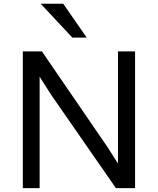

<svg xmlns="http://www.w3.org/2000/svg" viewBox="-20 -978 820 998"><path d="M356 -782.7 191.4 -958.5H308.6L430.7 -782.7ZM98.6 0V-710.9H197.8L540.5 -210.9L593.3 -127.9V-710.9H682.1V0H582.5L248.5 -481.4L186 -579.1V0Z"/></svg>

Font: Muli
Style: Regular
Weight: 400
Designer: Vernon Adams
Foundry: newtypography
Version: Version 2; ttfautohint (v1.00rc1.6-4cba) -l 8 -r 50 -G 200 -